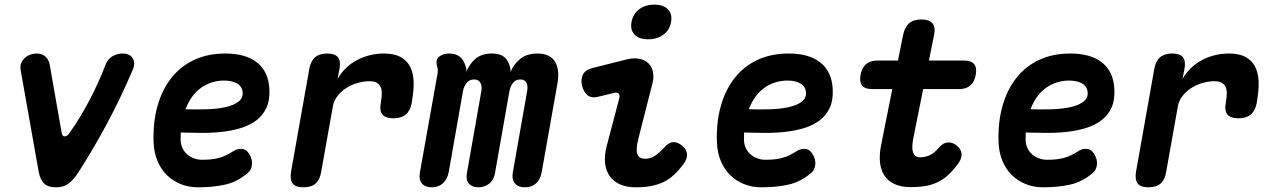

<svg xmlns="http://www.w3.org/2000/svg" viewBox="-20 -788 5440 818"><path d="M67.9 -489.8Q65.2 -506.1 70.3 -518.9Q75.4 -531.8 85.5 -541Q95.7 -550.3 108.7 -555.1Q121.7 -560 134.4 -560Q158.7 -560 173 -547.5Q187.3 -535 191.7 -513.1L242.8 -221.4Q245.5 -206.2 256 -206.9Q266.5 -207.5 276 -221.4Q321.3 -285.1 360.5 -359.8Q399.8 -434.4 430.1 -513.1Q438.8 -536.7 459 -548.3Q479.3 -560 503.6 -560Q516.3 -560 527 -555.5Q537.6 -551 544.1 -541.7Q550.5 -532.5 551.6 -519.6Q552.6 -506.8 545.1 -489.8Q495.9 -373.9 437.6 -264.6Q379.3 -155.4 314.5 -54.8Q294.9 -24.1 273.7 -7.1Q252.4 10 218 10Q183.9 10 167.5 -6.6Q151.2 -23.1 145.1 -54.8Z M1040 -134.6Q1056.1 -110.4 1053.5 -86.7Q1050.9 -62.9 1034.8 -50.3Q990.1 -12.7 939.1 -1.4Q888.1 10 823.6 10Q783.6 10 749.5 -3.9Q715.5 -17.7 690.3 -42.7Q665.1 -67.7 650.7 -102.6Q636.4 -137.4 634.4 -179.4Q631.1 -265.9 651 -336.3Q670.9 -406.7 710.5 -456.5Q750.2 -506.4 808.1 -533.2Q866.1 -560 939.6 -560Q1027.6 -560 1075.7 -521.2Q1123.8 -482.4 1127.7 -409.2Q1130.3 -361.5 1115.2 -328.8Q1100 -296.1 1071.9 -275Q1043.8 -254 1006.1 -242.4Q968.3 -230.9 925.5 -226.2Q882.7 -221.5 837.5 -221.8Q792.3 -222.1 750.2 -223.4Q749.9 -215.6 749.8 -207.5Q749.6 -199.4 749.6 -191Q750.3 -171.6 757.9 -156.1Q765.5 -140.6 777.9 -129.9Q790.3 -119.2 806.7 -113.3Q823 -107.3 840.5 -107.3Q863.5 -107.3 880.8 -109.3Q898.1 -111.3 913.6 -115.5Q929 -119.6 943.3 -126.6Q957.6 -133.6 973.3 -143.6Q988.6 -154 1007.9 -153.9Q1027.3 -153.7 1040 -134.6ZM770.5 -322.6Q815.7 -321 860.1 -322.4Q904.5 -323.8 939.3 -331.3Q974 -338.7 994.8 -354Q1015.7 -369.2 1013.8 -395Q1012.8 -407.2 1006.8 -416.6Q1000.9 -426 990.7 -432.1Q980.6 -438.2 966.3 -441.5Q952 -444.8 934.7 -444.8Q907.9 -444.8 882.9 -436.9Q857.8 -429.1 836.4 -413.7Q814.9 -398.3 798.3 -375.4Q781.7 -352.6 770.5 -322.6Z M1273 10Q1239.5 10 1227 -6.3Q1214.5 -22.5 1219.9 -56L1297.9 -495.4Q1304 -528.2 1322.6 -544.1Q1341.2 -560 1374 -560Q1406.8 -560 1419.7 -544.1Q1432.5 -528.2 1426.4 -495.4L1418.2 -451.8Q1432.6 -477.2 1453.2 -497.2Q1473.8 -517.3 1499.4 -531.1Q1524.9 -545 1554.4 -552.5Q1583.8 -560 1615.6 -560Q1659.2 -560 1686.3 -545.4Q1713.3 -530.8 1727.1 -504.2Q1740.9 -477.5 1742.2 -440.8Q1743.4 -404.1 1735.7 -360.6L1734.4 -350Q1728 -316.5 1708.9 -300.2Q1689.7 -284 1656.2 -284Q1622.7 -284 1609.3 -300.2Q1596 -316.5 1602.4 -350L1603 -355Q1606.3 -373.1 1606.6 -388.7Q1607 -404.4 1602.1 -416.1Q1597.2 -427.8 1585.9 -434.9Q1574.6 -442 1553.9 -442Q1529.3 -442 1503.6 -434.6Q1477.9 -427.3 1455.9 -413.3Q1433.8 -399.4 1418.1 -379.3Q1402.4 -359.3 1398.1 -334.6L1348.4 -56Q1343 -22.5 1324.8 -6.3Q1306.5 10 1273 10Z M1769.4 -55.9 1843.5 -471Q1845.5 -481.4 1845.2 -489.5Q1844.9 -497.7 1842.3 -505.3Q1834.3 -534.1 1851.2 -547Q1868.1 -560 1893.4 -560Q1921.1 -560 1938.5 -546.7Q1955.8 -533.4 1963.8 -505.3Q1966.4 -499.1 1967.1 -493.4Q1967.7 -487.7 1966.4 -481.5Q1981.3 -517.9 2007.3 -538.9Q2033.3 -560 2075 -560Q2118.7 -560 2136.9 -536.1Q2155.1 -512.2 2155.5 -481.5Q2167.1 -512.8 2195.4 -536.4Q2223.7 -560 2270.1 -560Q2296.9 -560 2315.6 -551.1Q2334.2 -542.2 2344.4 -525.5Q2354.6 -508.8 2357.4 -485.4Q2360.1 -462 2355.1 -433.4L2288.1 -55.9Q2282.7 -23.4 2263.6 -6.7Q2244.4 10 2216 10Q2187.6 10 2173.4 -7.1Q2159.3 -24.1 2165.4 -56.6L2225.5 -397.8Q2227.5 -408.3 2227.1 -417.6Q2226.8 -427 2223.3 -434Q2219.9 -441 2213.5 -445.2Q2207.2 -449.5 2196.8 -449.5Q2176.3 -449.5 2165 -434.1Q2153.7 -418.8 2150.1 -398.1L2089 -50.9Q2083.6 -20.4 2063.7 -5.2Q2043.7 10 2018 10Q1992.3 10 1978.1 -5.2Q1963.9 -20.4 1969.3 -50.9L2030.4 -397.8Q2032.4 -408 2031.7 -417.5Q2031 -427 2027.5 -433.8Q2024.1 -440.7 2017.5 -445.1Q2011 -449.5 2000.6 -449.5Q1979.1 -449.5 1967.5 -434.3Q1955.8 -419.1 1952.2 -398.1L1892.1 -56.6Q1886 -24.1 1867 -7.1Q1848 10 1819.6 10Q1791.2 10 1777.2 -6.7Q1763.3 -23.4 1769.4 -55.9Z M2528.8 -375.8Q2501.1 -368.7 2483.7 -381.8Q2466.4 -395 2459.6 -423.7Q2453.5 -451.6 2464.1 -471.2Q2474.7 -490.9 2504.3 -498.3L2650.7 -535Q2681 -542.4 2704.6 -537.5Q2728.2 -532.6 2742.7 -518.2Q2757.2 -503.9 2761.9 -481.4Q2766.6 -459 2759.5 -432L2701.2 -203Q2693.7 -174.8 2692.8 -157Q2691.9 -139.1 2696.3 -129.2Q2700.6 -119.3 2709.2 -115.4Q2717.8 -111.5 2729.3 -111.5Q2751.7 -111.5 2770.9 -124.6Q2790 -137.6 2811 -160.6Q2830.1 -182.1 2848.9 -182.5Q2867.7 -182.8 2886.7 -166.9Q2906.7 -149.6 2907.2 -130.2Q2907.7 -110.7 2892.3 -89.5Q2872.2 -62.6 2851.8 -43.5Q2831.4 -24.3 2807.5 -12.7Q2783.5 -1.1 2754.4 4.4Q2725.4 10 2689.1 10Q2651.6 10 2623.5 -1.6Q2595.5 -13.2 2578.8 -36Q2562.2 -58.7 2558 -91.6Q2553.9 -124.4 2565.2 -167.3L2618 -368.1Q2622 -381.4 2616.2 -388.4Q2610.5 -395.5 2597.8 -392.5ZM2741.4 -620.6Q2702.8 -620.6 2683.6 -640.4Q2664.5 -660.3 2670.5 -694.1Q2676.5 -728.3 2702.9 -748.3Q2729.3 -768.2 2767.9 -768.2Q2806.5 -768.2 2825.7 -748.3Q2844.8 -728.3 2839.1 -694.1Q2833.1 -660.2 2806.6 -640.4Q2780 -620.6 2741.4 -620.6Z M3440 -134.6Q3456.1 -110.4 3453.5 -86.7Q3450.9 -62.9 3434.8 -50.3Q3390.1 -12.7 3339.1 -1.4Q3288.1 10 3223.6 10Q3183.6 10 3149.5 -3.9Q3115.5 -17.7 3090.3 -42.7Q3065.1 -67.7 3050.7 -102.6Q3036.4 -137.4 3034.4 -179.4Q3031.1 -265.9 3051 -336.3Q3070.9 -406.7 3110.5 -456.5Q3150.2 -506.4 3208.1 -533.2Q3266.1 -560 3339.6 -560Q3427.6 -560 3475.7 -521.2Q3523.8 -482.4 3527.7 -409.2Q3530.3 -361.5 3515.2 -328.8Q3500 -296.1 3471.9 -275Q3443.8 -254 3406.1 -242.4Q3368.3 -230.9 3325.5 -226.2Q3282.7 -221.5 3237.5 -221.8Q3192.3 -222.1 3150.2 -223.4Q3149.9 -215.6 3149.8 -207.5Q3149.6 -199.4 3149.6 -191Q3150.3 -171.6 3157.9 -156.1Q3165.5 -140.6 3177.9 -129.9Q3190.3 -119.2 3206.7 -113.3Q3223 -107.3 3240.5 -107.3Q3263.5 -107.3 3280.8 -109.3Q3298.1 -111.3 3313.6 -115.5Q3329 -119.6 3343.3 -126.6Q3357.6 -133.6 3373.3 -143.6Q3388.6 -154 3407.9 -153.9Q3427.3 -153.7 3440 -134.6ZM3170.5 -322.6Q3215.7 -321 3260.1 -322.4Q3304.5 -323.8 3339.3 -331.3Q3374 -338.7 3394.8 -354Q3415.7 -369.2 3413.8 -395Q3412.8 -407.2 3406.8 -416.6Q3400.9 -426 3390.7 -432.1Q3380.6 -438.2 3366.3 -441.5Q3352 -444.8 3334.7 -444.8Q3307.9 -444.8 3282.9 -436.9Q3257.8 -429.1 3236.4 -413.7Q3214.9 -398.3 3198.3 -375.4Q3181.7 -352.6 3170.5 -322.6Z M4088.1 -530Q4117.9 -530 4130.3 -514.7Q4142.6 -499.4 4137.2 -469.6Q4131.8 -439.8 4114.2 -424.1Q4096.6 -408.5 4066.8 -408.5H3694.2Q3665.1 -408.5 3652.9 -423.8Q3640.8 -439.1 3646.2 -468.2Q3651.6 -498.7 3669.3 -514.3Q3687.1 -530 3717.6 -530ZM3827.5 -639Q3834.6 -672.5 3853 -688.7Q3871.5 -705 3905 -705Q3938.5 -705 3952.6 -688.7Q3966.6 -672.5 3959.5 -639L3871.8 -203Q3867.6 -181.8 3866.9 -166Q3866.2 -150.2 3869.9 -139.4Q3873.6 -128.5 3880.9 -123.2Q3888.1 -117.8 3899.9 -117.8Q3920.9 -117.8 3940.8 -126.7Q3960.6 -135.5 3981.6 -160.6Q3998.6 -180.7 4019.5 -181.1Q4040.4 -181.4 4057.3 -166.9Q4076.6 -150.3 4076.8 -130.5Q4076.9 -110.7 4062.6 -91.6Q4039.8 -60.1 4017 -40.1Q3994.2 -20.1 3969.4 -9.3Q3944.5 1.5 3917.4 5.4Q3890.2 9.3 3859.7 9.3Q3819.9 9.3 3791.9 -3.4Q3764 -16.1 3748.4 -39.3Q3732.8 -62.5 3729.2 -95.1Q3725.7 -127.6 3733.4 -167.3Z M4640 -134.6Q4656.1 -110.4 4653.5 -86.7Q4650.9 -62.9 4634.8 -50.3Q4590.1 -12.7 4539.1 -1.4Q4488.1 10 4423.6 10Q4383.6 10 4349.5 -3.9Q4315.5 -17.7 4290.3 -42.7Q4265.1 -67.7 4250.7 -102.6Q4236.4 -137.4 4234.4 -179.4Q4231.1 -265.9 4251 -336.3Q4270.9 -406.7 4310.5 -456.5Q4350.2 -506.4 4408.1 -533.2Q4466.1 -560 4539.6 -560Q4627.6 -560 4675.7 -521.2Q4723.8 -482.4 4727.7 -409.2Q4730.3 -361.5 4715.2 -328.8Q4700 -296.1 4671.9 -275Q4643.8 -254 4606.1 -242.4Q4568.3 -230.9 4525.5 -226.2Q4482.7 -221.5 4437.5 -221.8Q4392.3 -222.1 4350.2 -223.4Q4349.9 -215.6 4349.8 -207.5Q4349.6 -199.4 4349.6 -191Q4350.3 -171.6 4357.9 -156.1Q4365.5 -140.6 4377.9 -129.9Q4390.3 -119.2 4406.7 -113.3Q4423 -107.3 4440.5 -107.3Q4463.5 -107.3 4480.8 -109.3Q4498.1 -111.3 4513.6 -115.5Q4529 -119.6 4543.3 -126.6Q4557.6 -133.6 4573.3 -143.6Q4588.6 -154 4607.9 -153.9Q4627.3 -153.7 4640 -134.6ZM4370.5 -322.6Q4415.7 -321 4460.1 -322.4Q4504.5 -323.8 4539.3 -331.3Q4574 -338.7 4594.8 -354Q4615.7 -369.2 4613.8 -395Q4612.8 -407.2 4606.8 -416.6Q4600.9 -426 4590.7 -432.1Q4580.6 -438.2 4566.3 -441.5Q4552 -444.8 4534.7 -444.8Q4507.9 -444.8 4482.9 -436.9Q4457.8 -429.1 4436.4 -413.7Q4414.9 -398.3 4398.3 -375.4Q4381.7 -352.6 4370.5 -322.6Z M4873 10Q4839.5 10 4827 -6.3Q4814.5 -22.5 4819.9 -56L4897.9 -495.4Q4904 -528.2 4922.6 -544.1Q4941.2 -560 4974 -560Q5006.8 -560 5019.7 -544.1Q5032.5 -528.2 5026.4 -495.4L5018.2 -451.8Q5032.6 -477.2 5053.2 -497.2Q5073.8 -517.3 5099.4 -531.1Q5124.9 -545 5154.4 -552.5Q5183.8 -560 5215.6 -560Q5259.2 -560 5286.3 -545.4Q5313.3 -530.8 5327.1 -504.2Q5340.9 -477.5 5342.2 -440.8Q5343.4 -404.1 5335.7 -360.6L5334.4 -350Q5328 -316.5 5308.9 -300.2Q5289.7 -284 5256.2 -284Q5222.7 -284 5209.3 -300.2Q5196 -316.5 5202.4 -350L5203 -355Q5206.3 -373.1 5206.6 -388.7Q5207 -404.4 5202.1 -416.1Q5197.2 -427.8 5185.9 -434.9Q5174.6 -442 5153.9 -442Q5129.3 -442 5103.6 -434.6Q5077.9 -427.3 5055.9 -413.3Q5033.8 -399.4 5018.1 -379.3Q5002.4 -359.3 4998.1 -334.6L4948.4 -56Q4943 -22.5 4924.8 -6.3Q4906.5 10 4873 10Z"/></svg>

Font: Maple Mono
Style: Italic
Weight: 400
Italic angle: -10°
Monospace: yes
Designer: subframe7536
Version: Version 7.300